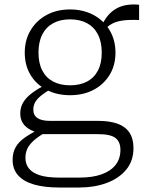

<svg xmlns="http://www.w3.org/2000/svg" viewBox="-20 -589 662 853"><path d="M598 -500Q555 -502 526 -498Q497 -494 477.5 -483.5Q458 -473 441 -452L427 -464Q439 -493 454.5 -513.5Q470 -534 491 -547.5Q512 -561 538.5 -566Q565 -571 598 -568ZM291 -166Q233 -166 187.5 -189.5Q142 -213 116 -255.5Q90 -298 90 -355Q90 -412 116.5 -455.5Q143 -499 188 -523Q233 -547 291 -547Q349 -547 394.5 -523Q440 -499 466.5 -455.5Q493 -412 493 -355Q493 -298 466.5 -255.5Q440 -213 395 -189.5Q350 -166 291 -166ZM291 -210Q335 -210 366.5 -226.5Q398 -243 415 -275.5Q432 -308 432 -355Q432 -403 415 -436Q398 -469 366.5 -486Q335 -503 291 -503Q248 -503 216.5 -486Q185 -469 168 -436Q151 -403 151 -355Q151 -308 168 -275.5Q185 -243 216.5 -226.5Q248 -210 291 -210ZM241 244Q178 244 132 231Q86 218 61 190.5Q36 163 36 121Q36 89 49.5 65Q63 41 92 21Q121 1 165 -20L186 -3Q152 16 131.5 34Q111 52 102 70.5Q93 89 93 113Q93 140 108.5 159.5Q124 179 156.5 189.5Q189 200 243 200H333Q391 200 431.5 185.5Q472 171 493.5 143.5Q515 116 515 77Q515 41 493 24Q471 7 416 7H166V6Q137 -1 115 -12.5Q93 -24 81.5 -42Q70 -60 70 -85Q70 -113 84 -135.5Q98 -158 124 -177Q150 -196 185 -214L205 -193Q181 -179 163.5 -165Q146 -151 137 -136Q128 -121 128 -102Q128 -77 146.5 -64.5Q165 -52 202 -52H417Q467 -52 502 -39.5Q537 -27 555 0Q573 27 573 69Q573 126 540.5 165Q508 204 453.5 224Q399 244 334 244Z"/></svg>

Font: Roboto Serif ExtraLight
Style: Regular
Weight: 250
Version: Version 1.007